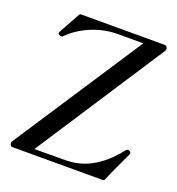

<svg xmlns="http://www.w3.org/2000/svg" viewBox="-132 -838 873 946"><g transform="rotate(20 304.5 -365.0)"><path d="M36 0H511C515 0 519 -2 521 -6C543 -59 567 -109 593 -164C594 -166 594 -168 594 -170C594 -172 593 -174 591 -177C588 -179 586 -181 582 -182C580 -182 579 -182 577 -182C574 -182 572 -181 570 -179C521 -117 439 -30 310 -29L143 -28L583 -703C585 -706 586 -709 586 -713C586 -714 586 -717 585 -719C582 -726 577 -730 572 -730H132C128 -730 125 -728 123 -724C111 -702 65 -620 61 -611C60 -608 60 -607 60 -606C60 -602 64 -599 69 -597C73 -595 74 -595 76 -595C80 -595 83 -596 86 -599C138 -653 232 -701 334 -701H469L30 -31C28 -28 26 -26 25 -22C24 -21 24 -19 24 -17C24 -15 24 -12 25 -10C29 -3 32 0 36 0Z"/></g></svg>

Font: Shippori Mincho OTF Medium
Style: Regular
Weight: 500
Designer: FONTDASU
Foundry: FONTDASU / Google Inc. / but / Adobe
Version: Version 3.300;hotconv 1.0.109;makeotfexe 2.5.65596